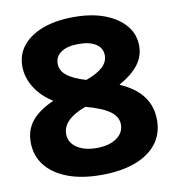

<svg xmlns="http://www.w3.org/2000/svg" viewBox="-83 -814 820 898"><g transform="rotate(-10 326.5 -365.0)"><path d="M327 10Q234 10 167 -15.5Q100 -41 63.5 -87.5Q27 -134 27 -198Q27 -255 59.5 -296.5Q92 -338 163 -370V-372Q110 -405 80 -453.5Q50 -502 50 -554Q50 -611 84 -652.5Q118 -694 180 -717Q242 -740 327 -740Q411 -740 473 -716.5Q535 -693 570 -651.5Q605 -610 605 -554Q605 -505 575 -465.5Q545 -426 484 -392V-390Q627 -329 627 -198Q627 -133 591 -86.5Q555 -40 488 -15Q421 10 327 10ZM327 -118Q386 -118 421.5 -142.5Q457 -167 457 -207Q457 -243 422.5 -269Q388 -295 308 -317Q197 -277 197 -207Q197 -167 232.5 -142.5Q268 -118 327 -118ZM334 -440Q387 -459 413 -483Q439 -507 439 -538Q439 -573 409.5 -592.5Q380 -612 327 -612Q275 -612 245 -592.5Q215 -573 215 -538Q215 -505 244 -481.5Q273 -458 334 -440Z"/></g></svg>

Font: M PLUS 2 Thin ExtraBold
Style: Regular
Weight: 800
Version: Version 1.001